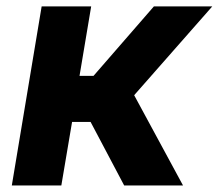

<svg xmlns="http://www.w3.org/2000/svg" viewBox="-20 -565 667 585"><path d="M16 0 106.9 -545.5H257.8L222.3 -333.8H264.9L448.9 -545.5H626.8L388.8 -274.9L537.6 0H358.3L256 -193.5H199.6L166.9 0Z"/></svg>

Font: Karasuma Gothic
Style: Bold Italic
Weight: 700
Italic angle: 9.39998°
Designer: Rasmus Andersson / Ryoko Nishizuka
Foundry: Genbu
Version: Version 1.00